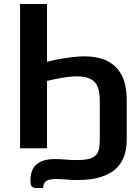

<svg xmlns="http://www.w3.org/2000/svg" viewBox="-20 -743 690 962"><path d="M215.5 -433.5Q302.5 -455 375.8 -459.8Q449 -464.5 502.2 -444.2Q555.5 -424 585.2 -374.5Q615 -325 615 -238.5V-42.5Q615 5 600.8 42.5Q586.5 80 556.8 105.8Q527 131.5 480.8 145.2Q434.5 159 370.5 159Q338.5 159 312.2 156.5Q286 154 260.5 154Q226.5 154 211.8 163.8Q197 173.5 196 199H161Q151 199 145.2 195.8Q139.5 192.5 136.8 187.2Q134 182 133.2 175.8Q132.5 169.5 132.5 163Q132.5 139 138.5 119Q144.5 99 158.8 84.5Q173 70 196.5 62Q220 54 255.5 54Q282 54 308.5 56.5Q335 59 364 59Q398 59 420.5 54.5Q443 50 456.2 38.2Q469.5 26.5 474.8 7Q480 -12.5 480 -42.5V-239Q480 -279.5 469.5 -307.5Q459 -335.5 430.2 -349Q401.5 -362.5 349.8 -360Q298 -357.5 215.5 -337.5V0H80.5V-723H215.5Z"/></svg>

Font: Lato 2
Style: Bold
Weight: 700
Designer: Lukasz Dziedzic with Adam Twardoch and Botio Nikoltchev
Foundry: tyPoland Lukasz Dziedzic
Version: Version 2.015; 2015-08-06; http://www.latofonts.com/